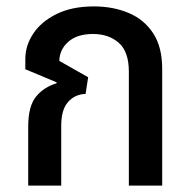

<svg xmlns="http://www.w3.org/2000/svg" viewBox="-20 -579 598 599"><path d="M68 0V-184Q68 -247 92 -277Q116 -307 156 -319L157 -322L59 -363V-395Q59 -437 84 -474.5Q109 -512 157 -535.5Q205 -559 273 -559Q333 -559 381.5 -538.5Q430 -518 458 -475Q486 -432 486 -364V0H382V-355Q382 -418 350.5 -445.5Q319 -473 270 -473Q221 -473 193.5 -449Q166 -425 165 -389L255 -338L247 -286Q214 -285 192.5 -261Q171 -237 171 -187V0Z"/></svg>

Font: Noto Sans Thai SemCond Med
Style: Regular
Weight: 500
Width: 4
Designer: Monotype Design Team
Foundry: Monotype Imaging Inc.
Version: Version 2.002; ttfautohint (v1.8.4.7-5d5b)